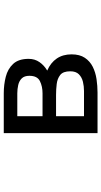

<svg xmlns="http://www.w3.org/2000/svg" viewBox="226 -785 548 1040"><g transform="rotate(-90 500.0 -265.0)"><path d="M298.8 -10.7V-518.6H514.6Q561.5 -518.6 604 -507.8Q646.5 -497.1 673.8 -467.8Q701.2 -438.5 701.2 -383.8Q701.2 -350.6 683.6 -325.2Q666 -299.8 637.7 -283.2Q680.7 -264.6 703.1 -231.4Q725.6 -198.2 725.6 -151.4Q725.6 -107.4 707 -79.6Q688.5 -51.8 658.2 -36.6Q627.9 -21.5 591.3 -16.1Q554.7 -10.7 518.6 -10.7ZM390.6 -308.6H514.6Q551.8 -308.6 580.6 -322.8Q609.4 -336.9 609.4 -379.9Q609.4 -407.2 595.2 -421.4Q581.1 -435.5 559.1 -440.4Q537.1 -445.3 514.6 -445.3H390.6ZM390.6 -84H527.3Q552.7 -84 577.1 -89.8Q601.6 -95.7 617.7 -111.8Q633.8 -127.9 633.8 -158.2Q633.8 -197.3 613.8 -212.9Q593.8 -228.5 564.5 -231.9Q535.2 -235.4 505.9 -235.4H390.6Z"/></g></svg>

Font: Kosugi
Style: Regular
Weight: 400
Version: Version 4.002